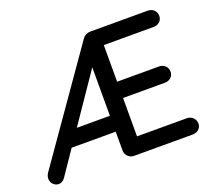

<svg xmlns="http://www.w3.org/2000/svg" viewBox="-119 -858 1137 1020"><g transform="rotate(-20 449.5 -348.0)"><path d="M856 -45Q856 -25 842 -12.5Q828 0 807 0H476Q456 0 442 -14Q428 -28 428 -48V-154H179L85 -16Q70 4 50 4Q33 4 20 -8Q7 -20 6 -39Q5 -54 15 -71L440 -679Q456 -700 484 -700H807Q828 -700 842 -687Q856 -674 856 -653Q856 -633 842 -620.5Q828 -608 807 -608H526V-401H762Q783 -401 797 -388Q811 -375 811 -354Q811 -334 797 -321.5Q783 -309 762 -309H526V-92H807Q828 -92 842 -78Q856 -64 856 -45ZM428 -518 241 -244H428Z"/></g></svg>

Font: Quicksand Medium
Style: Regular
Weight: 500
Designer: Andrew Paglinawan
Foundry: Andrew Paglinawan
Version: Version 3.000